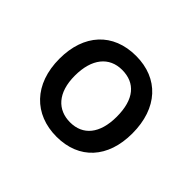

<svg xmlns="http://www.w3.org/2000/svg" viewBox="-100 -664 680 680"><g transform="rotate(45 240.0 -324.0)"><path d="M243 -123C356 -123 425 -199 425 -321C425 -448 353 -525 240 -525C125 -525 55 -448 55 -326C55 -199 131 -123 243 -123ZM241 -193C179 -193 136 -236 136 -322C136 -407 176 -455 240 -455C306 -455 344 -411 344 -324C344 -239 305 -193 241 -193Z"/></g></svg>

Font: Noto Sans Devanagari SemiCondensed
Style: Regular
Weight: 400
Width: 4
Designer: Jelle Bosma - Monotype Design Team
Foundry: Monotype Imaging Inc.
Version: Version 2.004